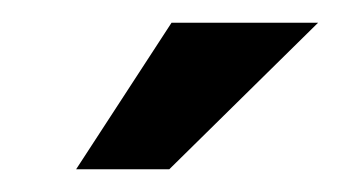

<svg xmlns="http://www.w3.org/2000/svg" viewBox="-20 -723 300 169"><path d="M260 -703 129 -574H47L131 -703Z"/></svg>

Font: LT Superior Semi-bold
Style: Regular
Weight: 600
Designer: Daniel Lyons
Foundry: LyonsType
Version: Version 1.0